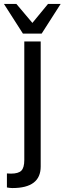

<svg xmlns="http://www.w3.org/2000/svg" viewBox="-53 -734 327 972"><path d="M158 -564H63L-33 -714H30L111 -618L190 -714H254ZM70 -524H153V109Q153 218 10 218Q-3 218 -18 215V144Q-1 145 2 145Q40 145 55 130Q70 115 70 76Z"/></svg>

Font: ColatingCofangSans
Style: Regular
Weight: 400
Foundry: GNU
Version: Version 412.227;June 27, 2022;FontCreator 11.0.0.2412 32-bit